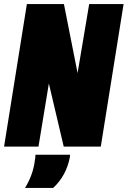

<svg xmlns="http://www.w3.org/2000/svg" viewBox="-32 -720 627 943"><path d="M-12 0 100 -700H282L349 -361L406 -700H575L463 0H281L208 -310L157 0ZM142 40H312Q312 45 311 53Q293 144 229 203H91Q111 170 123 136.5Q135 103 139 69Q142 56 142 40Z"/></svg>

Font: Georama SemiCondensed Black
Style: Italic
Weight: 900
Width: 4
Italic angle: -9°
Designer: Jean-Baptiste Levee
Foundry: Production Type
Version: Version 1.000